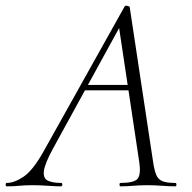

<svg xmlns="http://www.w3.org/2000/svg" viewBox="-58 -658 677 678"><path d="M-34 0Q-38 0 -38 -6Q-38 -12 -34 -12Q-8 -12 24.5 -33.5Q57 -55 94 -120L382 -635Q384 -639 391.5 -637.5Q399 -636 400 -633L483 -84Q487 -57 493.5 -41Q500 -25 515 -18.5Q530 -12 561 -12Q565 -12 565 -6Q565 0 561 0Q538 0 514 -2Q490 -4 462 -4Q434 -4 412.5 -2Q391 0 367 0Q364 0 364 -6Q364 -12 367 -12Q416 -12 428 -27Q440 -42 434 -84L361 -570L378 -587L129 -133Q100 -80 97 -54Q94 -28 111 -20Q128 -12 158 -12Q162 -12 162 -6Q162 0 157 0Q138 0 111 -2Q84 -4 58 -4Q29 -4 10.5 -2Q-8 0 -34 0ZM226 -339 241 -358H428L430 -339Z"/></svg>

Font: Cormorant Light
Style: Italic
Weight: 300
Italic angle: -10°
Designer: Christian Thalmann (Catharsis Fonts)
Foundry: Catharsis Fonts
Version: Version 4.000